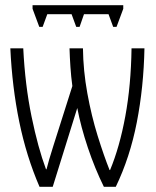

<svg xmlns="http://www.w3.org/2000/svg" viewBox="-20 -719 603 743"><path d="M132 -615 106 -685V-699H457V-685L431 -615H418L400 -664H305L288 -615H275L257 -664H163L145 -615ZM133 4Q82 -114 54.5 -248Q27 -382 20 -532H70Q77 -390 102 -268.5Q127 -147 158 -64H160Q165 -83 170.5 -102.5Q176 -122 186 -153L260 -386Q255 -423 252.5 -460.5Q250 -498 249 -532H301Q302 -446 318 -358Q334 -270 358 -193Q382 -116 404 -61H406Q443 -150 465 -269.5Q487 -389 489 -532H539Q536 -382 509.5 -246Q483 -110 428 4H382Q347 -67 320 -147.5Q293 -228 279 -301L184 4Z"/></svg>

Font: Noto Sans Mono SemiCondensed Light
Style: Regular
Weight: 300
Width: 4
Designer: Monotype Design Team
Foundry: Monotype Imaging Inc.
Version: Version 2.014; ttfautohint (v1.8.4.7-5d5b)